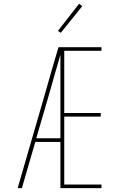

<svg xmlns="http://www.w3.org/2000/svg" viewBox="-20 -981 640 1001"><path d="M72 0 214 -490 254 -630 285 -735H509V-716H315V-392H505V-373H315V-19H509V0H295V-241H164L94 0ZM169 -260H295V-696Q280 -645 265.5 -593.5Q251 -542 236 -490ZM297 -810 282 -820 392 -961 409 -949Z"/></svg>

Font: Iosevka Thin Extended
Style: Regular
Weight: 100
Width: 7
Monospace: yes
Designer: Belleve Invis
Foundry: Belleve Invis
Version: Version 32.5.0; ttfautohint (v1.8.4)